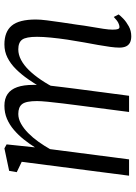

<svg xmlns="http://www.w3.org/2000/svg" viewBox="108 -714 616 871"><g transform="rotate(-90 415.5 -278.0)"><path d="M196.5 -555.5 183 -427Q199.5 -453 219.2 -477.8Q239 -502.5 262 -522.2Q285 -542 312.2 -553.8Q339.5 -565.5 372 -565.5Q404 -565.5 425 -551Q446 -536.5 456.2 -507.5Q466.5 -478.5 466.5 -433.5Q466.5 -425.5 466.2 -419Q466 -412.5 465.8 -407.2Q465.5 -402 465 -396.5L450 -391.5Q470 -426 491.8 -457.2Q513.5 -488.5 537.8 -513Q562 -537.5 589.8 -551.5Q617.5 -565.5 650 -565.5Q707.5 -565.5 735.2 -532.2Q763 -499 763 -422.5Q763 -403 759.2 -372.8Q755.5 -342.5 750.2 -307.2Q745 -272 739.5 -236Q735.5 -203.5 730 -172.5Q724.5 -141.5 720.8 -116.2Q717 -91 717 -74.5Q717 -57 719.8 -50.2Q722.5 -43.5 729 -43.5Q737 -43.5 747.8 -48.8Q758.5 -54 774.5 -69.5L786 -47.5Q781 -40 766.8 -26.2Q752.5 -12.5 732 -1.2Q711.5 10 687 10Q669.5 10 658 4Q646.5 -2 641 -14Q635.5 -26 635.5 -44Q635.5 -61 638.8 -85.5Q642 -110 647.5 -140.5Q653 -171 659 -203.5Q666 -241.5 671.8 -280.5Q677.5 -319.5 681 -355Q684.5 -390.5 684.5 -417.5Q684.5 -467 671.8 -484.8Q659 -502.5 627.5 -502.5Q603.5 -502.5 579.8 -490Q556 -477.5 533.2 -454.2Q510.5 -431 488.8 -398.8Q467 -366.5 447 -326.5L466.5 -394Q465.5 -377.5 462.2 -351.8Q459 -326 455.8 -298Q452.5 -270 449.5 -247.5L417 0H343.5L372.5 -223.5Q377.5 -261.5 382.2 -300Q387 -338.5 390 -370Q393 -401.5 393 -417.5Q393 -467 379.5 -484.8Q366 -502.5 334.5 -502.5Q312.5 -502.5 290.5 -490.2Q268.5 -478 247.8 -457.5Q227 -437 208.5 -411Q190 -385 175 -358.5L128.5 0H54.5L117.5 -487L70.5 -509.5L76.5 -544L178.5 -565.5Z"/></g></svg>

Font: Merriweather 24pt SemiCondensed Light
Style: Italic
Weight: 300
Width: 4
Italic angle: -7.8°
Designer: Eben Sorkin
Foundry: Eben Sorkin
Version: Version 2.101